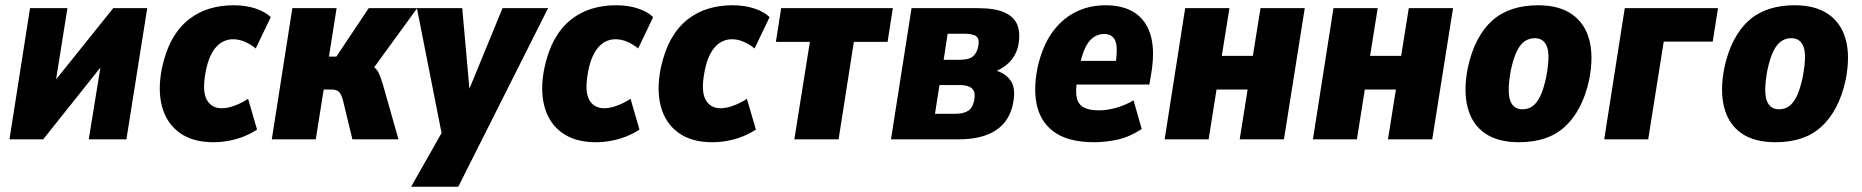

<svg xmlns="http://www.w3.org/2000/svg" viewBox="-20 -529 7069 729"><path d="M16 0 94 -498H236L181 -153H133L410 -498H539L460 0H317L373 -345H419L144 0Z M790 11Q712 11 662.5 -24.5Q613 -60 595.5 -123.5Q578 -187 595 -271Q609 -336 634.5 -381Q660 -426 696 -454.5Q732 -483 775 -496Q818 -509 866 -509Q914 -509 951 -496.5Q988 -484 1008 -464L951 -345Q933 -360 910.5 -370Q888 -380 865 -380Q849 -380 833.5 -374Q818 -368 804 -354Q790 -340 779 -316.5Q768 -293 761 -257Q747 -183 765 -150.5Q783 -118 822 -118Q845 -118 872.5 -128.5Q900 -139 922 -154L956 -37Q935 -23 908.5 -12Q882 -1 851.5 5Q821 11 790 11Z M1012 0 1090 -498H1258L1229 -314H1257L1380 -498H1564L1377 -241L1363 -289Q1388 -284 1400.5 -274Q1413 -264 1419.5 -248.5Q1426 -233 1433 -211L1493 0H1318L1282 -149Q1278 -164 1272.5 -173Q1267 -182 1259 -185.5Q1251 -189 1240 -189H1209L1179 0Z M1541 180 1660 -30 1667 29 1563 -498H1735L1765 -162H1750L1888 -498H2061L1720 180Z M2242 11Q2164 11 2114.5 -24.5Q2065 -60 2047.5 -123.5Q2030 -187 2047 -271Q2061 -336 2086.5 -381Q2112 -426 2148 -454.5Q2184 -483 2227 -496Q2270 -509 2318 -509Q2366 -509 2403 -496.5Q2440 -484 2460 -464L2403 -345Q2385 -360 2362.5 -370Q2340 -380 2317 -380Q2301 -380 2285.5 -374Q2270 -368 2256 -354Q2242 -340 2231 -316.5Q2220 -293 2213 -257Q2199 -183 2217 -150.5Q2235 -118 2274 -118Q2297 -118 2324.5 -128.5Q2352 -139 2374 -154L2408 -37Q2387 -23 2360.5 -12Q2334 -1 2303.5 5Q2273 11 2242 11Z M2684 11Q2606 11 2556.5 -24.5Q2507 -60 2489.5 -123.5Q2472 -187 2489 -271Q2503 -336 2528.5 -381Q2554 -426 2590 -454.5Q2626 -483 2669 -496Q2712 -509 2760 -509Q2808 -509 2845 -496.5Q2882 -484 2902 -464L2845 -345Q2827 -360 2804.5 -370Q2782 -380 2759 -380Q2743 -380 2727.5 -374Q2712 -368 2698 -354Q2684 -340 2673 -316.5Q2662 -293 2655 -257Q2641 -183 2659 -150.5Q2677 -118 2716 -118Q2739 -118 2766.5 -128.5Q2794 -139 2816 -154L2850 -37Q2829 -23 2802.5 -12Q2776 -1 2745.5 5Q2715 11 2684 11Z M2996 0 3055 -370H2926L2946 -498H3370L3350 -370H3222L3164 0Z M3363 0 3441 -498H3694Q3759 -498 3795.5 -481Q3832 -464 3843.5 -432.5Q3855 -401 3846 -355Q3841 -333 3829.5 -314.5Q3818 -296 3800 -281.5Q3782 -267 3755 -256L3756 -263Q3799 -251 3818.5 -221Q3838 -191 3826 -134Q3812 -67 3760 -33.5Q3708 0 3620 0ZM3530 -97H3607Q3638 -97 3655.5 -108Q3673 -119 3679 -148Q3685 -179 3671 -192.5Q3657 -206 3625 -206H3547ZM3563 -302H3625Q3657 -302 3672.5 -313.5Q3688 -325 3694 -351Q3700 -380 3687.5 -390.5Q3675 -401 3640 -401H3578Z M4135 11Q4042 11 3989 -23.5Q3936 -58 3919 -121Q3902 -184 3919 -270Q3936 -349 3972 -401.5Q4008 -454 4060.5 -481.5Q4113 -509 4178 -509Q4244 -509 4287 -481.5Q4330 -454 4347.5 -399.5Q4365 -345 4353 -262L4344 -208H4050L4064 -298H4231L4215 -282Q4222 -328 4219.5 -353Q4217 -378 4204.5 -389Q4192 -400 4173 -400Q4149 -400 4130 -386Q4111 -372 4098 -342Q4085 -312 4076 -263L4070 -225Q4063 -185 4068 -159.5Q4073 -134 4093.5 -122Q4114 -110 4153 -110Q4184 -110 4219 -120Q4254 -130 4284 -148L4315 -39Q4269 -9 4223.5 1Q4178 11 4135 11Z M4402 0 4480 -498H4648L4619 -317H4737L4766 -498H4934L4855 0H4687L4717 -189H4599L4569 0Z M4965 0 5043 -498H5211L5182 -317H5300L5329 -498H5497L5418 0H5250L5280 -189H5162L5132 0Z M5747 11Q5667 11 5618 -23Q5569 -57 5552.5 -121Q5536 -185 5553 -271Q5566 -332 5590 -377.5Q5614 -423 5647 -452Q5680 -481 5723.5 -495Q5767 -509 5820 -509Q5900 -509 5949 -474.5Q5998 -440 6014.5 -377Q6031 -314 6014 -227Q6001 -166 5977 -121Q5953 -76 5920 -46.5Q5887 -17 5844 -3Q5801 11 5747 11ZM5761 -114Q5782 -114 5798.5 -125.5Q5815 -137 5828 -163.5Q5841 -190 5851 -238Q5866 -318 5854 -351Q5842 -384 5807 -384Q5787 -384 5770 -373Q5753 -362 5739.5 -335Q5726 -308 5716 -260Q5702 -181 5714 -147.5Q5726 -114 5761 -114Z M6071 0 6149 -498H6503L6483 -371H6297L6238 0Z M6721 11Q6641 11 6592 -23Q6543 -57 6526.5 -121Q6510 -185 6527 -271Q6540 -332 6564 -377.5Q6588 -423 6621 -452Q6654 -481 6697.5 -495Q6741 -509 6794 -509Q6874 -509 6923 -474.5Q6972 -440 6988.5 -377Q7005 -314 6988 -227Q6975 -166 6951 -121Q6927 -76 6894 -46.5Q6861 -17 6818 -3Q6775 11 6721 11ZM6735 -114Q6756 -114 6772.5 -125.5Q6789 -137 6802 -163.5Q6815 -190 6825 -238Q6840 -318 6828 -351Q6816 -384 6781 -384Q6761 -384 6744 -373Q6727 -362 6713.5 -335Q6700 -308 6690 -260Q6676 -181 6688 -147.5Q6700 -114 6735 -114Z"/></svg>

Font: Nunito Sans 10pt Condensed Black
Style: Italic
Weight: 900
Width: 3
Italic angle: -9°
Designer: Vernon Adams
Foundry: Vernon Adams
Version: Version 3.101;gftools[0.9.27]